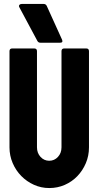

<svg xmlns="http://www.w3.org/2000/svg" viewBox="-20 -941 500 971"><path d="M229 10Q188 10 151.5 -6.5Q115 -23 87.5 -51Q60 -79 44 -116.5Q28 -154 28 -196V-682Q28 -696 42 -696H153Q167 -696 167 -682V-196Q167 -167 185 -147.5Q203 -128 229 -128Q255 -128 273 -147.5Q291 -167 291 -196V-682Q291 -696 305 -696H416Q430 -696 430 -682V-196Q430 -153 414 -115.5Q398 -78 371 -50Q344 -22 307.5 -6Q271 10 229 10ZM294 -740Q300 -725 284 -725H184Q174 -725 169 -734L78 -904Q74 -911 78 -916Q82 -921 90 -921H201Q211 -921 216 -912Z"/></svg>

Font: AL Dynamic
Style: Bold
Weight: 700
Version: Version 1.000; ttfautohint (v1.8.2) -l 8 -r 50 -G 200 -x 14 